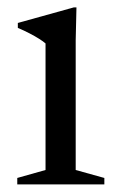

<svg xmlns="http://www.w3.org/2000/svg" viewBox="-20 -486 310 506"><path d="M181.5 -466.5 179.5 -380V-38L255 -17V0H25.5V-17L100 -38V-371.5Q94.5 -376.5 83 -383.8Q71.5 -391 57 -398.5Q42.5 -406 27 -412.5V-425.5L174.5 -466.5Z"/></svg>

Font: Newsreader 36pt
Style: Regular
Weight: 400
Designer: Hugues Gentile
Foundry: Production Type
Version: Version 1.003